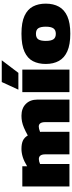

<svg xmlns="http://www.w3.org/2000/svg" viewBox="680 -1510 840 2241"><g transform="rotate(-90 1100.5 -390.0)"><path d="M44 0V-550H280V-494Q339 -530 388 -545Q437 -560 483 -560Q544 -560 580.5 -542.5Q617 -525 639 -486Q692 -515 730 -531Q768 -547 801 -553.5Q834 -560 869 -560Q956 -560 1007 -509.5Q1058 -459 1058 -374V0H795V-282Q795 -358 743 -358Q721 -358 681 -343Q682 -335 682 -326Q682 -317 682 -308V0H419V-282Q419 -357 364 -357Q339 -357 306 -343V0Z M1145 0V-550H1408V0ZM1174 -596 1263 -790H1517L1370 -596Z M1474 -277Q1474 -362 1506.5 -425.5Q1539 -489 1616 -524.5Q1693 -560 1827 -560Q1959 -560 2035.5 -524.5Q2112 -489 2145 -425.5Q2178 -362 2178 -277Q2178 -187 2142.5 -123Q2107 -59 2030 -24.5Q1953 10 1827 10Q1700 10 1622.5 -24.5Q1545 -59 1509.5 -123Q1474 -187 1474 -277ZM1743 -276Q1743 -215 1762 -187Q1781 -159 1826 -159Q1870 -159 1889.5 -187Q1909 -215 1909 -276Q1909 -335 1891 -363Q1873 -391 1826 -391Q1779 -391 1761 -363Q1743 -335 1743 -276Z"/></g></svg>

Font: Georama Extended Black
Style: Regular
Weight: 900
Width: 7
Designer: Jean-Baptiste Levee
Foundry: Production Type
Version: Version 1.000